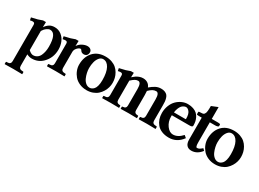

<svg xmlns="http://www.w3.org/2000/svg" viewBox="-32 -1316 3061 2265"><g transform="rotate(30 1498.0 -183.5)"><path d="M206.5 -323.7V-63.5Q223.6 -45.4 240.5 -37.6Q257.3 -29.8 268.1 -29.8Q299.3 -29.8 322.5 -45.7Q345.7 -61.5 358.2 -88.6Q370.6 -115.7 376.5 -146Q382.3 -176.3 382.3 -210Q382.3 -391.6 295.9 -391.6Q276.4 -391.6 250.5 -373Q224.6 -354.5 206.5 -323.7ZM96.7 151.4V-342.3Q96.7 -358.4 90.3 -366Q84 -373.5 67.9 -373.5Q54.7 -373.5 32.7 -368.2L25.4 -404.3Q79.6 -416 107.7 -424.1Q135.7 -432.1 167.5 -444.8H206.5L205.1 -374Q227.5 -407.2 256.6 -426Q285.6 -444.8 328.1 -444.8Q380.4 -444.8 419.7 -414.6Q459 -384.3 478 -337.6Q497.1 -291 497.1 -236.8Q497.1 -123.5 420.4 -46.9Q361.3 12.2 273.9 12.2Q241.2 12.2 206.5 -5.4V151.4Q206.5 194.8 255.4 194.8H263.2Q271.5 194.8 271.5 203.1V226.6L269.5 228.5L221.7 227.5Q174.3 226.6 149.9 226.6L33.7 228.5L31.7 226.6V203.1Q31.7 194.8 39.6 194.8H48.8Q96.7 194.8 96.7 151.4Z M651.4 -444.8 649.4 -373.5Q670.4 -407.7 707 -426.3Q743.7 -444.8 773.4 -444.8Q802.2 -444.8 818.6 -430.2Q835 -415.5 835 -395Q835 -369.6 821 -353.8Q807.1 -337.9 780.3 -337.9Q769 -337.9 757.1 -343Q745.1 -348.1 740.7 -356Q728.5 -377 717.8 -377Q709.5 -377 694.6 -368.2Q679.7 -359.4 665.5 -339.1Q651.4 -318.8 651.4 -294.4V-76.2Q651.4 -32.7 700.2 -32.7H708Q716.3 -32.7 716.3 -24.4V-1L714.4 1L666.5 0Q619.1 -1 594.7 -1L478.5 1L476.6 -1V-24.4Q476.6 -32.7 484.4 -32.7H493.7Q541.5 -32.7 541.5 -76.2V-342.3Q541.5 -358.4 535.2 -366Q528.8 -373.5 512.7 -373.5Q499.5 -373.5 477.5 -368.2L470.2 -404.3Q524.4 -416 552.5 -424.1Q580.6 -432.1 612.3 -444.8Z M1011.7 -404.3Q981.4 -404.3 959.5 -377.7Q937.5 -351.1 927.7 -312.5Q918 -273.9 918 -229.5Q918 -199.7 925.3 -166.5Q932.6 -133.3 946.3 -102.3Q960 -71.3 983.9 -51Q1007.8 -30.8 1037.1 -30.8Q1052.2 -30.8 1066.4 -37.4Q1080.6 -43.9 1094.7 -59.3Q1108.9 -74.7 1117.4 -106.9Q1126 -139.2 1126 -184.1Q1126 -289.1 1095 -346.7Q1064 -404.3 1011.7 -404.3ZM795.9 -206.5Q795.9 -312.5 855.7 -378.7Q915.5 -444.8 1022 -444.8Q1068.8 -444.8 1107.4 -430.9Q1146 -417 1171.4 -394.5Q1196.8 -372.1 1214.1 -341.8Q1231.4 -311.5 1239 -280Q1246.6 -248.5 1246.6 -215.8Q1246.6 -184.6 1238 -153.3Q1229.5 -122.1 1211.2 -92Q1192.9 -62 1167 -38.8Q1141.1 -15.6 1103.3 -1.7Q1065.4 12.2 1020.5 12.2Q967.8 12.2 923.8 -7.3Q879.9 -26.9 852.8 -58.6Q825.7 -90.3 810.8 -128.7Q795.9 -167 795.9 -206.5Z M1782.2 -76.2V-302.7Q1782.2 -389.2 1741.7 -389.2Q1716.8 -389.2 1694.8 -377.2Q1672.9 -365.2 1644 -336.9Q1646.5 -315.9 1646.5 -281.7V-76.2Q1646.5 -32.7 1694.8 -32.7Q1703.1 -32.7 1703.1 -24.4V-1L1701.2 1L1657.7 0Q1614.3 -1 1589.8 -1L1482.4 1L1480.5 -1V-24.4Q1480.5 -32.7 1488.8 -32.7Q1536.6 -32.7 1536.6 -76.2V-300.8Q1536.6 -389.2 1495.6 -389.2Q1474.1 -389.2 1454.6 -378.2Q1435.1 -367.2 1403.3 -338.4V-76.2Q1403.3 -32.7 1451.7 -32.7Q1460 -32.7 1460 -24.4V-1L1458 1L1414.6 0Q1371.1 -1 1346.7 -1L1230.5 1L1228.5 -1V-24.4Q1228.5 -32.7 1236.3 -32.7H1245.6Q1293.5 -32.7 1293.5 -76.2V-342.3Q1293.5 -358.4 1287.1 -366Q1280.8 -373.5 1264.6 -373.5Q1251.5 -373.5 1229.5 -368.2L1222.2 -404.3Q1276.4 -416 1304.4 -424.1Q1332.5 -432.1 1364.3 -444.8H1403.3L1401.4 -382.8Q1423.8 -402.3 1439.5 -413.6Q1455.1 -424.8 1480.2 -434.8Q1505.4 -444.8 1531.2 -444.8Q1569.8 -444.8 1596.2 -426.8Q1622.6 -408.7 1633.8 -377.9Q1672.4 -411.1 1706.1 -428Q1739.7 -444.8 1777.3 -444.8Q1808.1 -444.8 1829.6 -436Q1851.1 -427.2 1863 -413.6Q1875 -399.9 1881.8 -377Q1888.7 -354 1890.4 -333Q1892.1 -312 1892.1 -280.8V-76.2Q1892.1 -32.7 1940.9 -32.7H1948.7Q1957 -32.7 1957 -24.4V-1L1955.1 1L1907.2 0Q1859.9 -1 1835.4 -1L1728 1L1726.1 -1V-24.4Q1726.1 -32.7 1734.4 -32.7Q1782.2 -32.7 1782.2 -76.2Z M2046.4 -276.9H2206.5Q2209 -279.3 2209 -286.1Q2209 -346.2 2187.3 -374.8Q2165.5 -403.3 2140.6 -403.3Q2133.3 -403.3 2125.2 -401.4Q2117.2 -399.4 2104.5 -391.8Q2091.8 -384.3 2081.3 -371.6Q2070.8 -358.9 2060.8 -334.2Q2050.8 -309.6 2046.4 -276.9ZM2290 -109.9 2320.8 -84Q2251 12.2 2141.6 12.2Q2086.9 12.2 2044.4 -5.4Q2002 -22.9 1976.8 -53.5Q1951.7 -84 1939.2 -121.1Q1926.8 -158.2 1926.8 -200.7Q1926.8 -255.9 1945.6 -303Q1964.4 -350.1 1994.9 -380.4Q2025.4 -410.6 2063.7 -427.7Q2102.1 -444.8 2141.6 -444.8Q2184.1 -444.8 2216.8 -433.1Q2249.5 -421.4 2269.3 -403.1Q2289.1 -384.8 2301.8 -359.1Q2314.5 -333.5 2319.1 -308.6Q2323.7 -283.7 2323.7 -255.9Q2323.7 -235.4 2284.2 -235.4H2042Q2041.5 -230.5 2041.5 -219.2Q2041.5 -147.5 2079.8 -95.9Q2118.2 -44.4 2165 -44.4Q2231 -44.4 2290 -109.9Z M2471.7 -387.2V-122.6Q2471.7 -82 2476.3 -65.9Q2481 -49.8 2490.7 -49.8Q2506.8 -49.8 2520.5 -56.6Q2534.2 -63.5 2558.6 -85L2582 -61.5Q2525.9 12.2 2447.8 12.2Q2407.7 12.2 2384.8 -12.7Q2361.8 -37.6 2361.8 -90.3V-387.2H2319.3Q2292.5 -387.2 2292.5 -395V-425.8Q2292.5 -433.6 2334 -433.6Q2346.2 -433.6 2355.2 -437Q2364.3 -440.4 2369.9 -448.7Q2375.5 -457 2378.9 -465.8Q2382.3 -474.6 2383.8 -491.5Q2385.3 -508.3 2385.7 -522.2Q2386.2 -536.1 2386.2 -560.1L2471.7 -594.7V-433.6H2559.1Q2588.9 -433.6 2588.9 -423.8V-404.3Q2588.9 -396 2574.7 -391.6Q2560.5 -387.2 2543.9 -387.2Z M2761.2 -404.3Q2731 -404.3 2709 -377.7Q2687 -351.1 2677.2 -312.5Q2667.5 -273.9 2667.5 -229.5Q2667.5 -199.7 2674.8 -166.5Q2682.1 -133.3 2695.8 -102.3Q2709.5 -71.3 2733.4 -51Q2757.3 -30.8 2786.6 -30.8Q2801.8 -30.8 2815.9 -37.4Q2830.1 -43.9 2844.2 -59.3Q2858.4 -74.7 2866.9 -106.9Q2875.5 -139.2 2875.5 -184.1Q2875.5 -289.1 2844.5 -346.7Q2813.5 -404.3 2761.2 -404.3ZM2545.4 -206.5Q2545.4 -312.5 2605.2 -378.7Q2665 -444.8 2771.5 -444.8Q2818.4 -444.8 2856.9 -430.9Q2895.5 -417 2920.9 -394.5Q2946.3 -372.1 2963.6 -341.8Q2981 -311.5 2988.5 -280Q2996.1 -248.5 2996.1 -215.8Q2996.1 -184.6 2987.5 -153.3Q2979 -122.1 2960.7 -92Q2942.4 -62 2916.5 -38.8Q2890.6 -15.6 2852.8 -1.7Q2814.9 12.2 2770 12.2Q2717.3 12.2 2673.3 -7.3Q2629.4 -26.9 2602.3 -58.6Q2575.2 -90.3 2560.3 -128.7Q2545.4 -167 2545.4 -206.5Z"/></g></svg>

Font: LL2
Style: Bold
Weight: 700
Designer: Philipp H. Poll
Foundry: Philipp H. Poll
Version: Version 2.7.x